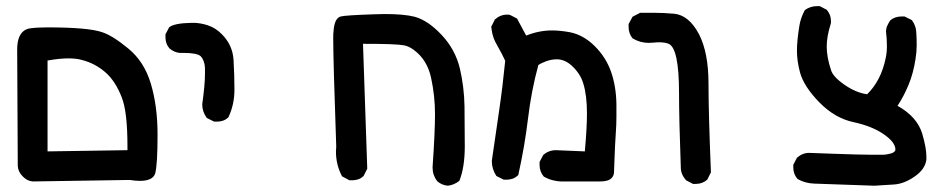

<svg xmlns="http://www.w3.org/2000/svg" viewBox="-20 -464 3040 617"><path d="M35.2 -304.7Q35.2 -355.5 63.5 -369.1Q70.3 -372.1 77.1 -373Q99.6 -376 131.8 -376Q264.6 -376 308.6 -360.4Q341.8 -349.6 391.6 -308.6Q443.4 -266.6 464.8 -194.8Q486.3 -123 486.3 -32.2Q486.3 67.4 478.5 93.8Q470.7 117.2 429.7 117.2Q415 117.2 396.5 114.3L85.9 119.1Q67.4 118.2 52.7 102.5Q38.1 87.9 37.1 69.3ZM389.6 6.8Q389.6 -105.5 371.1 -151.4Q350.6 -204.1 318.4 -231.9Q286.1 -259.8 246.1 -270.5Q227.5 -276.4 199.7 -276.4Q171.9 -276.4 132.8 -269.5V22.5L389.6 18.6Q389.6 12.7 389.6 6.8Z M629.9 -128.9Q638.7 -191.4 638.7 -227.5Q638.7 -234.4 638.7 -245.1Q637.7 -269.5 625 -283.2Q613.3 -293.9 571.3 -293.9Q565.4 -293.9 558.6 -293.9Q558.6 -293.9 557.6 -293.9Q539.1 -295.9 524.4 -308.6Q511.7 -323.2 511.7 -344.7Q511.7 -347.7 511.7 -353.5L523.4 -376Q539.1 -389.6 595.7 -390.6Q597.7 -390.6 604.5 -390.6Q611.3 -390.6 623.5 -388.7Q635.7 -386.7 647.5 -382.8Q673.8 -374 693.4 -353.5Q727.5 -319.3 730.5 -271.5Q733.4 -223.6 733.4 -175.8Q733.4 -127.9 713.9 -86.9Q704.1 -78.1 694.8 -75.7Q685.5 -73.2 679.7 -73.2Q673.8 -73.2 668 -73.2L644.5 -85Q629.9 -105.5 629.9 -127.9Z M1309.6 -303.7Q1293.9 -315.4 1278.3 -318.4Q1252.9 -323.2 1146.5 -323.2L1160.2 78.1L1148.4 101.6Q1138.7 110.4 1129.4 112.8Q1120.1 115.2 1114.3 115.2Q1108.4 115.2 1102.5 115.2L1079.1 102.5Q1059.6 65.4 1059.6 23.4Q1059.6 14.6 1060.5 6.8Q1050.8 -269.5 1050.8 -341.8Q1050.8 -357.4 1051.8 -363.3Q1054.7 -406.2 1075.2 -411.1Q1090.8 -415 1179.7 -418Q1199.2 -418.9 1215.8 -418.9Q1278.3 -418.9 1312.5 -410.2Q1355.5 -398.4 1399.4 -351.6Q1443.4 -304.7 1458 -243.2Q1471.7 -183.6 1472.7 -122.6Q1473.6 -61.5 1473.6 5.9Q1473.6 74.2 1456.1 117.2Q1438.5 130.9 1418.9 132.8Q1399.4 130.9 1384.8 118.2Q1370.1 98.6 1370.1 74.2Q1370.1 74.2 1370.1 73.2Q1377.9 -39.1 1377.9 -97.7Q1377.9 -156.2 1365.2 -214.4Q1352.5 -272.5 1309.6 -303.7Z M1670.9 -349.6Q1711.9 -366.2 1753.9 -366.2Q1780.3 -366.2 1811.5 -360.4Q1855.5 -351.6 1891.6 -315.4Q1927.7 -279.3 1943.8 -232.9Q1960 -186.5 1960.9 -128.9Q1960.9 -115.2 1960.9 -89.4Q1960.9 -63.5 1959 -38.1Q1956.1 5.9 1955.1 37.6Q1954.1 69.3 1953.1 90.8Q1952.1 101.6 1945.3 108.4Q1934.6 119.1 1909.2 119.1Q1906.2 119.1 1903.3 119.1H1795.9Q1792 119.1 1782.7 119.1Q1773.4 119.1 1758.3 115.7Q1743.2 112.3 1727.5 103.5Q1713.9 87.9 1713.9 65.4Q1713.9 62.5 1713.9 56.6L1725.6 34.2Q1743.2 18.6 1766.6 18.6L1859.4 22.5Q1866.2 -52.7 1866.2 -98.6Q1866.2 -158.2 1854.5 -195.3Q1845.7 -226.6 1817.4 -252.9Q1794.9 -273.4 1769.5 -273.4Q1752 -273.4 1734.9 -267.1Q1717.8 -260.7 1710 -254.9Q1687.5 -172.9 1676.8 -83Q1666 6.8 1645.5 98.6Q1634.8 108.4 1625.5 110.8Q1616.2 113.3 1610.4 113.3Q1604.5 113.3 1598.6 113.3L1575.2 101.6Q1560.5 79.1 1560.5 53.7V52.7L1584 -108.4Q1595.7 -188.5 1603.5 -268.6Q1591.8 -293.9 1581.1 -312Q1570.3 -330.1 1565.4 -344.7Q1560.5 -359.4 1558.6 -377.9L1570.3 -401.4Q1587.9 -417 1609.4 -417Q1617.2 -417 1619.1 -416L1641.6 -404.3Z M2168 80.1Q2162.1 -81.1 2162.1 -165Q2162.1 -308.6 2128.9 -323.2Q2117.2 -328.1 2098.6 -328.1Q2089.8 -328.1 2081.5 -327.1Q2073.2 -326.2 2064.5 -326.2Q2037.1 -326.2 2012.7 -340.8Q2000 -356.4 2000 -377.9Q2000 -380.9 2000 -386.7L2012.7 -410.2L2037.1 -422.9Q2051.8 -422.9 2081.5 -422.9Q2111.3 -422.9 2146.5 -419.9Q2194.3 -415 2226.6 -353.5Q2256.8 -293.9 2256.8 -196.3Q2256.8 -100.6 2264.6 89.8L2252.9 113.3Q2237.3 127 2215.8 127Q2212.9 127 2207 127L2184.6 115.2Q2169.9 98.6 2168 80.1Z M2529.3 74.2Q2529.3 71.3 2529.3 65.4L2541 43Q2558.6 27.3 2580.1 27.3Q2584 27.3 2664.1 30.3Q2744.1 33.2 2777.3 33.2Q2810.5 33.2 2818.4 33.2Q2826.2 33.2 2834 31.2Q2852.5 28.3 2856.4 20.5Q2857.4 18.6 2857.4 16.6Q2857.4 -6.8 2819.8 -32.7Q2782.2 -58.6 2723.6 -71.3Q2663.1 -84 2613.3 -134.8Q2563.5 -185.5 2550.8 -231.4Q2541 -268.6 2541 -300.8Q2541 -333 2548.8 -380.9Q2552.7 -406.2 2566.4 -431.6Q2584 -444.3 2605.5 -444.3Q2608.4 -444.3 2614.3 -444.3L2636.7 -432.6Q2650.4 -417 2650.4 -395.5Q2650.4 -388.7 2649.4 -386.7Q2636.7 -346.7 2636.7 -314.5Q2636.7 -280.3 2650.4 -239.3Q2656.2 -217.8 2693.4 -191.9Q2730.5 -166 2766.6 -161.1Q2811.5 -205.1 2826.2 -277.3Q2830.1 -294.9 2830.1 -316.9Q2830.1 -338.9 2827.1 -364.3Q2828.1 -376 2832 -382.8Q2837.9 -395.5 2841.8 -399.4Q2856.4 -411.1 2877.9 -411.1Q2880.9 -411.1 2886.7 -411.1L2910.2 -399.4Q2924.8 -379.9 2924.8 -354.5Q2925.8 -339.8 2925.8 -318.4Q2925.8 -296.9 2921.9 -273.4Q2915 -228.5 2899.9 -191.9Q2884.8 -155.3 2864.3 -124Q2926.8 -88.9 2943.4 -35.2Q2957 10.7 2957 39.1Q2957 43.9 2957 48.8Q2953.1 80.1 2918.9 103.5Q2884.8 127 2852.5 128.9L2790 132.8L2595.7 126Q2567.4 125 2543 111.3Q2529.3 95.7 2529.3 74.2Z"/></svg>

Font: JasonHandwriting2
Style: SemiBold
Weight: 600
Version: Version 1.04.7